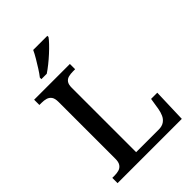

<svg xmlns="http://www.w3.org/2000/svg" viewBox="-265 -1046 1162 1162"><g transform="rotate(-45 316.0 -465.5)"><path d="M35 0V-45H55Q75 -45 92 -50Q109 -55 119.5 -70Q130 -85 130 -113V-600Q130 -630 119.5 -644.5Q109 -659 92 -664Q75 -669 53 -669H35V-714H341V-669H323Q301 -669 284 -664.5Q267 -660 257 -646Q247 -632 247 -604V-53H441Q469 -53 487 -65.5Q505 -78 514 -98.5Q523 -119 527 -142L539 -217H592L585 0ZM154 -784Q169 -803 185.5 -829Q202 -855 218 -882Q234 -909 244 -931H365V-921Q356 -908 337 -888Q318 -868 294 -846Q270 -824 245.5 -804.5Q221 -785 200 -771H154Z"/></g></svg>

Font: Noto Serif Khmer Medium
Style: Regular
Weight: 500
Version: Version 2.003